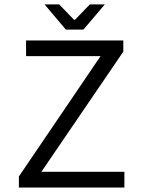

<svg xmlns="http://www.w3.org/2000/svg" viewBox="-20 -843 640 863"><path d="M275.9 -710 180.2 -823.2H246.1L313 -753.9H316.9L383.8 -823.2H451.2L355 -710ZM64.9 0V-49.8L432.1 -590.8H97.2V-661.1H534.2V-610.8L166 -70.8H539.1V0Z"/></svg>

Font: Office Code Pro D
Style: Regular
Weight: 400
Designer: Nathan Rutzky & Paul D. Hunt
Foundry: Adobe Systems Incorporated
Version: Version 1.004;PS 001.004;hotconv 1.0.70;makeotf.lib2.5.58329